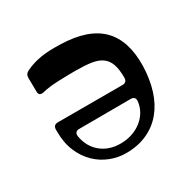

<svg xmlns="http://www.w3.org/2000/svg" viewBox="-129 -706 887 867"><g transform="rotate(-30 315.0 -273.0)"><path d="M165 -187Q152 -187 147 -179.5Q142 -172 144 -160Q154 -103 194.5 -69.5Q235 -36 295 -36Q328 -36 356 -45.5Q384 -55 405.5 -72Q427 -89 440.5 -112Q454 -135 457 -162Q460 -188 434 -188ZM73 -236Q73 -261 97 -261H434Q458 -261 458 -286Q458 -329 448.5 -356Q439 -383 418 -398Q397 -413 363.5 -418Q330 -423 281 -423Q236 -423 189 -421Q142 -419 111 -411Q99 -408 91 -411.5Q83 -415 83 -429L82 -502Q82 -521 100 -530Q121 -540 140.5 -546Q160 -552 181.5 -555.5Q203 -559 227.5 -560Q252 -561 284 -560Q426 -556 493 -488.5Q560 -421 557 -289Q555 -221 537.5 -165.5Q520 -110 487 -70Q454 -30 405.5 -8Q357 14 295 14Q254 14 214 -1.5Q174 -17 142.5 -47.5Q111 -78 92 -123Q73 -168 73 -227Z"/></g></svg>

Font: OpenDyslexic 3
Style: Regular
Weight: 400
Designer: Abelardo Gonzalez
Version: Version 1.000;PS 001.001;hotconv 1.0.56